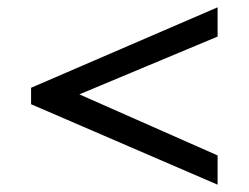

<svg xmlns="http://www.w3.org/2000/svg" viewBox="-20 -520 680 525"><path d="M197 -262 575 -420V-500L65 -280V-235L575 -15V-95Z"/></svg>

Font: Jost* Book
Style: Regular
Weight: 400
Version: Version 3.000